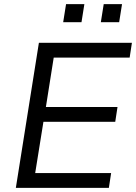

<svg xmlns="http://www.w3.org/2000/svg" viewBox="-20 -913 661 933"><path d="M57 0 169 -705H621L610 -633H241L203 -393H551L540 -321H191L151 -72H520L509 0ZM470 -805 484 -893H573L559 -805ZM287 -805 301 -893H390L376 -805Z"/></svg>

Font: Nunito Sans 10pt
Style: Italic
Weight: 400
Italic angle: -9°
Designer: Vernon Adams
Foundry: Vernon Adams
Version: Version 3.101;gftools[0.9.27]